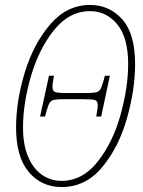

<svg xmlns="http://www.w3.org/2000/svg" viewBox="-20 -745 577 776"><path d="M45 -230Q45 -336 80 -451.5Q115 -567 182.5 -646Q250 -725 344 -725Q422 -725 474 -667Q526 -609 526 -486Q526 -384 493.5 -268Q461 -152 394 -70.5Q327 11 229 11Q148 11 96.5 -49.5Q45 -110 45 -230ZM498 -486Q498 -593 454 -646.5Q410 -700 344 -700Q260 -700 198.5 -623.5Q137 -547 105 -436.5Q73 -326 73 -230Q73 -158 94.5 -109.5Q116 -61 151 -37.5Q186 -14 228 -14Q314 -14 375.5 -92.5Q437 -171 467.5 -282Q498 -393 498 -486ZM178 -439H198L195 -420Q192 -404 192 -394Q192 -377 203 -373Q214 -369 249 -369H323Q355 -369 367 -371.5Q379 -374 385 -383Q391 -392 398 -417L404 -439H424L389 -274H369L372 -293Q375 -310 375 -319Q375 -337 364 -340.5Q353 -344 315 -344H241Q210 -344 198.5 -341.5Q187 -339 181 -330Q175 -321 168 -296L162 -274H142Z"/></svg>

Font: Noto Serif CondThin
Style: Italic
Weight: 250
Width: 3
Italic angle: -12°
Designer: Monotype Design Team
Foundry: Monotype Imaging Inc.
Version: Version 1.001